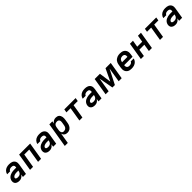

<svg xmlns="http://www.w3.org/2000/svg" viewBox="705 -2852 5390 5390"><g transform="rotate(-45 3400.0 -156.5)"><path d="M202 8Q179 8 157 5Q135 2 115 -6Q95 -14 78.5 -27.5Q62 -41 52 -59.5Q42 -78 39.5 -100.5Q37 -123 41 -146Q46 -174 60 -201.5Q74 -229 97 -250Q120 -271 147.5 -284.5Q175 -298 204 -305.5Q233 -313 261.5 -316Q290 -319 319 -319H396L399 -338Q402 -357 397.5 -375.5Q393 -394 380 -406Q367 -418 348.5 -422.5Q330 -427 310 -427Q294 -427 278 -425Q262 -423 246 -415.5Q230 -408 217.5 -395Q205 -382 202 -366H83Q87 -390 99 -414Q111 -438 129.5 -458Q148 -478 171 -492Q194 -506 219 -514Q244 -522 269 -525Q294 -528 319 -528Q348 -528 377 -524Q406 -520 431 -508.5Q456 -497 476 -478Q496 -459 507 -433.5Q518 -408 519.5 -379Q521 -350 516 -321L463 0H343L356 -83Q344 -63 327 -45.5Q310 -28 290 -15.5Q270 -3 247 2.5Q224 8 202 8ZM251 -93Q274 -93 297.5 -101Q321 -109 338.5 -127Q356 -145 365 -167.5Q374 -190 378 -213L379 -218H319Q304 -218 288.5 -217Q273 -216 258 -213.5Q243 -211 227.5 -206Q212 -201 198 -193Q184 -185 173.5 -172Q163 -159 161 -144Q159 -134 162.5 -124.5Q166 -115 174 -109.5Q182 -104 191.5 -101Q201 -98 210.5 -96Q220 -94 230.5 -93.5Q241 -93 251 -93Z M625 0 711 -520H1149L1063 0H943L1012 -419H814L745 0Z M1402 8Q1379 8 1357 5Q1335 2 1315 -6Q1295 -14 1278.5 -27.5Q1262 -41 1252 -59.5Q1242 -78 1239.5 -100.5Q1237 -123 1241 -146Q1246 -174 1260 -201.5Q1274 -229 1297 -250Q1320 -271 1347.5 -284.5Q1375 -298 1404 -305.5Q1433 -313 1461.5 -316Q1490 -319 1519 -319H1596L1599 -338Q1602 -357 1597.5 -375.5Q1593 -394 1580 -406Q1567 -418 1548.5 -422.5Q1530 -427 1510 -427Q1494 -427 1478 -425Q1462 -423 1446 -415.5Q1430 -408 1417.5 -395Q1405 -382 1402 -366H1283Q1287 -390 1299 -414Q1311 -438 1329.5 -458Q1348 -478 1371 -492Q1394 -506 1419 -514Q1444 -522 1469 -525Q1494 -528 1519 -528Q1548 -528 1577 -524Q1606 -520 1631 -508.5Q1656 -497 1676 -478Q1696 -459 1707 -433.5Q1718 -408 1719.5 -379Q1721 -350 1716 -321L1663 0H1543L1556 -83Q1544 -63 1527 -45.5Q1510 -28 1490 -15.5Q1470 -3 1447 2.5Q1424 8 1402 8ZM1451 -93Q1474 -93 1497.5 -101Q1521 -109 1538.5 -127Q1556 -145 1565 -167.5Q1574 -190 1578 -213L1579 -218H1519Q1504 -218 1488.5 -217Q1473 -216 1458 -213.5Q1443 -211 1427.5 -206Q1412 -201 1398 -193Q1384 -185 1373.5 -172Q1363 -159 1361 -144Q1359 -134 1362.5 -124.5Q1366 -115 1374 -109.5Q1382 -104 1391.5 -101Q1401 -98 1410.5 -96Q1420 -94 1430.5 -93.5Q1441 -93 1451 -93Z M1789 215 1911 -520H2031L2019 -447Q2031 -466 2048 -482Q2065 -498 2085 -508.5Q2105 -519 2126.5 -523.5Q2148 -528 2169 -528Q2198 -528 2225.5 -520.5Q2253 -513 2273 -495.5Q2293 -478 2305 -453Q2317 -428 2321.5 -401Q2326 -374 2324.5 -345Q2323 -316 2318 -287L2302 -187Q2298 -163 2291 -139.5Q2284 -116 2272 -93.5Q2260 -71 2243 -51Q2226 -31 2204 -17.5Q2182 -4 2157.5 2Q2133 8 2109 8Q2083 8 2058 1.5Q2033 -5 2013 -19.5Q1993 -34 1980 -55.5Q1967 -77 1961 -101L1909 215ZM2061 -93Q2083 -93 2105 -100Q2127 -107 2144.5 -123Q2162 -139 2171.5 -160.5Q2181 -182 2184 -203L2201 -303Q2205 -326 2204 -348.5Q2203 -371 2192.5 -389.5Q2182 -408 2162.5 -417.5Q2143 -427 2120 -427Q2100 -427 2079 -422Q2058 -417 2040.5 -403.5Q2023 -390 2013 -370Q2003 -350 1999 -330L1983 -230Q1980 -214 1979 -198Q1978 -182 1980.5 -166.5Q1983 -151 1988.5 -137Q1994 -123 2005 -112.5Q2016 -102 2030.5 -97.5Q2045 -93 2061 -93Z M2584 0 2653 -419H2488L2505 -520H2955L2938 -419H2773L2704 0Z M3202 8Q3179 8 3157 5Q3135 2 3115 -6Q3095 -14 3078.5 -27.5Q3062 -41 3052 -59.5Q3042 -78 3039.5 -100.5Q3037 -123 3041 -146Q3046 -174 3060 -201.5Q3074 -229 3097 -250Q3120 -271 3147.5 -284.5Q3175 -298 3204 -305.5Q3233 -313 3261.5 -316Q3290 -319 3319 -319H3396L3399 -338Q3402 -357 3397.5 -375.5Q3393 -394 3380 -406Q3367 -418 3348.5 -422.5Q3330 -427 3310 -427Q3294 -427 3278 -425Q3262 -423 3246 -415.5Q3230 -408 3217.5 -395Q3205 -382 3202 -366H3083Q3087 -390 3099 -414Q3111 -438 3129.5 -458Q3148 -478 3171 -492Q3194 -506 3219 -514Q3244 -522 3269 -525Q3294 -528 3319 -528Q3348 -528 3377 -524Q3406 -520 3431 -508.5Q3456 -497 3476 -478Q3496 -459 3507 -433.5Q3518 -408 3519.5 -379Q3521 -350 3516 -321L3463 0H3343L3356 -83Q3344 -63 3327 -45.5Q3310 -28 3290 -15.5Q3270 -3 3247 2.5Q3224 8 3202 8ZM3251 -93Q3274 -93 3297.5 -101Q3321 -109 3338.5 -127Q3356 -145 3365 -167.5Q3374 -190 3378 -213L3379 -218H3319Q3304 -218 3288.5 -217Q3273 -216 3258 -213.5Q3243 -211 3227.5 -206Q3212 -201 3198 -193Q3184 -185 3173.5 -172Q3163 -159 3161 -144Q3159 -134 3162.5 -124.5Q3166 -115 3174 -109.5Q3182 -104 3191.5 -101Q3201 -98 3210.5 -96Q3220 -94 3230.5 -93.5Q3241 -93 3251 -93Z M3625 0 3711 -520H3919L3970 -159L4141 -520H4349L4263 0H4143L4214 -433L3993 0H3895L3816 -433L3745 0Z M4653 8Q4621 8 4590 2.5Q4559 -3 4533 -18Q4507 -33 4488 -56Q4469 -79 4459.5 -108Q4450 -137 4450 -169Q4450 -201 4455 -233L4472 -333Q4476 -360 4486 -387Q4496 -414 4513.5 -438Q4531 -462 4555.5 -480Q4580 -498 4607 -509Q4634 -520 4661.5 -524Q4689 -528 4716 -528Q4749 -528 4780 -522.5Q4811 -517 4838 -502.5Q4865 -488 4884.5 -464.5Q4904 -441 4913.5 -412.5Q4923 -384 4923.5 -351.5Q4924 -319 4918 -287L4905 -210H4571Q4568 -187 4571 -165Q4574 -143 4586.5 -126Q4599 -109 4619 -101Q4639 -93 4662 -93Q4679 -93 4696 -95Q4713 -97 4729 -104Q4745 -111 4758.5 -124.5Q4772 -138 4775 -154H4894Q4889 -129 4876.5 -105Q4864 -81 4845.5 -61.5Q4827 -42 4803.5 -28Q4780 -14 4754.5 -6Q4729 2 4703.5 5Q4678 8 4653 8ZM4588 -310H4802Q4806 -333 4803.5 -354.5Q4801 -376 4790 -393Q4779 -410 4758.5 -418.5Q4738 -427 4716 -427Q4694 -427 4671.5 -420.5Q4649 -414 4631 -398Q4613 -382 4603 -360.5Q4593 -339 4589 -317Z M5025 0 5111 -520H5231L5197 -317H5395L5429 -520H5549L5463 0H5343L5378 -216H5180L5145 0Z M5784 0 5853 -419H5688L5705 -520H6155L6138 -419H5973L5904 0Z M6402 8Q6379 8 6357 5Q6335 2 6315 -6Q6295 -14 6278.5 -27.5Q6262 -41 6252 -59.5Q6242 -78 6239.5 -100.5Q6237 -123 6241 -146Q6246 -174 6260 -201.5Q6274 -229 6297 -250Q6320 -271 6347.5 -284.5Q6375 -298 6404 -305.5Q6433 -313 6461.5 -316Q6490 -319 6519 -319H6596L6599 -338Q6602 -357 6597.5 -375.5Q6593 -394 6580 -406Q6567 -418 6548.5 -422.5Q6530 -427 6510 -427Q6494 -427 6478 -425Q6462 -423 6446 -415.5Q6430 -408 6417.5 -395Q6405 -382 6402 -366H6283Q6287 -390 6299 -414Q6311 -438 6329.5 -458Q6348 -478 6371 -492Q6394 -506 6419 -514Q6444 -522 6469 -525Q6494 -528 6519 -528Q6548 -528 6577 -524Q6606 -520 6631 -508.5Q6656 -497 6676 -478Q6696 -459 6707 -433.5Q6718 -408 6719.5 -379Q6721 -350 6716 -321L6663 0H6543L6556 -83Q6544 -63 6527 -45.5Q6510 -28 6490 -15.5Q6470 -3 6447 2.5Q6424 8 6402 8ZM6451 -93Q6474 -93 6497.5 -101Q6521 -109 6538.5 -127Q6556 -145 6565 -167.5Q6574 -190 6578 -213L6579 -218H6519Q6504 -218 6488.5 -217Q6473 -216 6458 -213.5Q6443 -211 6427.5 -206Q6412 -201 6398 -193Q6384 -185 6373.5 -172Q6363 -159 6361 -144Q6359 -134 6362.5 -124.5Q6366 -115 6374 -109.5Q6382 -104 6391.5 -101Q6401 -98 6410.5 -96Q6420 -94 6430.5 -93.5Q6441 -93 6451 -93Z"/></g></svg>

Font: Iosevka Aile Oblique
Style: Bold
Weight: 700
Italic angle: -9°
Designer: Belleve Invis
Foundry: Belleve Invis
Version: Version 31.1.0; ttfautohint (v1.8.4)